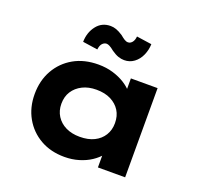

<svg xmlns="http://www.w3.org/2000/svg" viewBox="-133 -917 1121 1074"><g transform="rotate(20 428.0 -379.5)"><path d="M355 9Q273 9 211 -26.5Q149 -62 114 -124Q79 -186 79 -265Q79 -346 114.5 -408.5Q150 -471 212.5 -506.5Q275 -542 359 -542Q406 -542 446 -530Q486 -518 517 -498.5Q548 -479 567.5 -455Q587 -431 592 -407L555 -405V-531H714V0H552V-139L586 -132Q582 -106 562 -81Q542 -56 511 -35.5Q480 -15 440 -3Q400 9 355 9ZM397 -126Q447 -126 482.5 -143.5Q518 -161 537.5 -192.5Q557 -224 557 -265Q557 -308 537.5 -339Q518 -370 482.5 -388Q447 -406 397 -406Q349 -406 313.5 -388Q278 -370 258 -339Q238 -308 238 -265Q238 -224 258 -192.5Q278 -161 313.5 -143.5Q349 -126 397 -126ZM484 -614Q467 -614 449 -620Q431 -626 408 -642Q391 -656 380 -661.5Q369 -667 362 -667Q348 -667 337 -655.5Q326 -644 323 -619L234 -632Q235 -688 266 -728Q297 -768 349 -768Q366 -768 383 -762Q400 -756 423 -741Q436 -730 447.5 -722.5Q459 -715 470 -715Q484 -715 494.5 -727.5Q505 -740 507 -763L597 -750Q596 -715 582 -683.5Q568 -652 542.5 -633Q517 -614 484 -614Z"/></g></svg>

Font: Lexend Giga
Style: Bold
Weight: 700
Version: Version 1.007